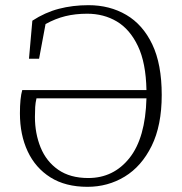

<svg xmlns="http://www.w3.org/2000/svg" viewBox="-20 -708 702 742"><path d="M318 14Q233 14 175 -22.5Q117 -59 87 -123Q57 -187 57 -270Q57 -329 66 -360H546Q544 -465 513 -530Q482 -595 431.5 -625Q381 -655 317 -655Q271 -655 232.5 -645.5Q194 -636 156 -615L131 -481H92L105 -628Q154 -660 207.5 -674Q261 -688 322 -688Q404 -688 468 -650.5Q532 -613 568.5 -536.5Q605 -460 605 -341Q605 -223 566 -144Q527 -65 462 -25.5Q397 14 318 14ZM321 -20Q419 -20 480.5 -97.5Q542 -175 546 -328H121Q117 -311 116 -294.5Q115 -278 115 -256Q115 -192 137 -138Q159 -84 205 -52Q251 -20 321 -20Z"/></svg>

Font: Source Serif Pro Light
Style: Regular
Weight: 300
Designer: Frank Grießhammer
Foundry: Adobe Systems Incorporated
Version: Version 3.001;hotconv 1.0.111;makeotfexe 2.5.65597